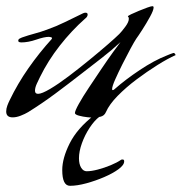

<svg xmlns="http://www.w3.org/2000/svg" viewBox="-21 -378 587 620"><path d="M278 2Q275 2 261 0.5Q247 -1 234 -4.5Q221 -8 221 -13Q221 -20 233.5 -42.5Q246 -65 266 -95Q286 -125 306.5 -155.5Q327 -186 344 -209.5Q361 -233 368 -242Q339 -215 306.5 -190Q274 -165 242 -140Q201 -108 158 -76Q115 -44 70 -16Q60 -10 46 -4.5Q32 1 20 1Q-1 1 -1 -18Q-1 -27 2.5 -36.5Q6 -46 10 -54Q36 -108 71 -158Q106 -208 146 -252Q146 -253 146.5 -253.5Q147 -254 147 -255Q147 -257 143 -258Q139 -259 137 -259Q122 -259 96 -250Q70 -241 47 -241Q45 -241 41.5 -242Q38 -243 38 -247Q38 -251 42.5 -253.5Q47 -256 50 -257Q70 -264 90.5 -269.5Q111 -275 130 -282Q161 -293 189.5 -307Q218 -321 247 -335Q251 -337 255 -337Q262 -337 262 -331Q262 -327 259.5 -323.5Q257 -320 254 -318Q210 -279 172 -230.5Q134 -182 108 -129Q104 -121 98 -108Q92 -95 92 -85Q92 -75 102 -75Q114 -75 141 -91Q168 -107 201 -132Q234 -157 267 -184Q300 -211 326.5 -234Q353 -257 364 -268Q372 -276 383.5 -291.5Q395 -307 395 -317Q395 -322 393.5 -323Q392 -324 392 -325Q392 -327 402.5 -332Q413 -337 427.5 -343Q442 -349 454.5 -353.5Q467 -358 471 -358Q475 -358 475 -354Q475 -345 463.5 -324Q452 -303 438.5 -282Q425 -261 419 -253Q413 -244 400.5 -221Q388 -198 374.5 -171Q361 -144 351 -121.5Q341 -99 341 -90Q341 -87 343 -87Q345 -87 347 -88.5Q349 -90 350 -91Q384 -121 430.5 -152Q477 -183 518 -199Q520 -200 529 -203.5Q538 -207 539 -207Q544 -207 546 -200Q521 -189 487.5 -168Q454 -147 420 -121.5Q386 -96 359 -68.5Q332 -41 321 -16Q316 -4 303 -1Q290 2 278 2ZM205 222Q180 222 180 171Q180 133 204 85Q228 37 283 -6Q294 -6 297 -4.5Q300 -3 300 -1Q284 11 268.5 34.5Q253 58 243.5 84.5Q234 111 234 133Q234 152 241 163.5Q248 175 259 175Q274 175 295 169.5Q316 164 336.5 155.5Q357 147 370 138Q371 137 375 137Q380 137 380 143Q380 155 361.5 168.5Q343 182 315 194Q287 206 257.5 214Q228 222 205 222Z"/></svg>

Font: My Soul
Style: Regular
Weight: 400
Designer: Robert E. Leuschke
Foundry: Robert E. Leuschke
Version: Version 1.010; ttfautohint (v1.8.4.7-5d5b)